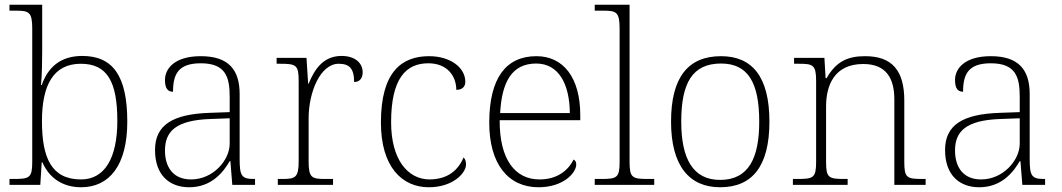

<svg xmlns="http://www.w3.org/2000/svg" viewBox="-20 -780 4479 810"><path d="M322 10C441 10 517 -82 517 -267C517 -460 456 -544 327 -544C238 -544 183 -499 156 -421H153C157 -461 158 -526 158 -563V-760H20V-735H46C102 -735 116 -730 116 -659V-98C116 -30 105 -25 38 -25H20V0H150L156 -95H159C188 -28 246 10 322 10ZM322 -23C197 -23 157 -114 157 -269C157 -422 206 -511 321 -511C432 -511 475 -436 475 -270C475 -112 421 -23 322 -23Z M778 10C873 10 922 -54 949 -100H952L960 0H1056V-25H1050C998 -25 991 -40 991 -111V-383C991 -485 945 -543 827 -543C716 -543 676 -490 676 -443C676 -408 687 -393 710 -393C710 -467 732 -513 827 -513C933 -513 949 -454 949 -371V-307L866 -304C707 -299 634 -252 634 -147C634 -39 697 10 778 10ZM786 -23C708 -23 676 -78 676 -145C676 -225 721 -273 868 -278L949 -281V-174C949 -104 879 -23 786 -23Z M1152 0H1385V-25H1352C1295 -25 1282 -30 1282 -100V-280C1282 -393 1332 -511 1409 -511C1453 -511 1474 -492 1474 -434C1499 -434 1510 -452 1510 -475C1510 -515 1477 -544 1421 -544C1342 -544 1306 -485 1282 -427H1280L1273 -536H1147V-511H1162C1229 -511 1240 -506 1240 -439V-101C1240 -30 1226 -25 1170 -25H1152Z M1789 10C1891 10 1946 -50 1946 -86C1946 -99 1943 -108 1936 -116C1914 -65 1873 -24 1793 -23C1700 -23 1630 -107 1630 -264C1630 -451 1694 -513 1787 -513C1868 -513 1905 -458 1905 -401C1929 -401 1943 -413 1943 -435C1943 -495 1880 -543 1790 -543C1674 -543 1587 -476 1587 -263C1587 -76 1676 10 1789 10Z M2252 10C2357 10 2411 -51 2411 -86C2411 -97 2407 -103 2400 -107C2377 -61 2331 -23 2256 -23C2154 -23 2087 -106 2088 -273H2428V-294C2428 -452 2357 -543 2243 -543C2115 -543 2044 -451 2044 -262C2044 -88 2124 10 2252 10ZM2384 -303H2090C2097 -432 2138 -512 2242 -512C2336 -512 2383 -427 2384 -303Z M2489 0H2740V-25H2714C2647 -25 2636 -30 2636 -98V-760H2489V-735H2524C2580 -735 2594 -730 2594 -659V-98C2594 -30 2583 -25 2516 -25H2489Z M3018 10C3154 10 3226 -79 3226 -267C3226 -458 3152 -543 3022 -543C2883 -543 2811 -454 2811 -267C2811 -79 2889 10 3018 10ZM3018 -21C2903 -21 2854 -111 2854 -267C2854 -430 2901 -512 3022 -512C3134 -512 3183 -434 3183 -267C3183 -116 3140 -21 3018 -21Z M3325 0H3556V-25H3542C3476 -25 3465 -30 3465 -97V-331C3465 -419 3499 -510 3622 -510C3719 -510 3753 -449 3753 -361V0H3885V-25H3872C3805 -25 3795 -30 3795 -98V-356C3795 -483 3743 -543 3630 -543C3558 -543 3508 -522 3467 -450H3463L3458 -536H3330V-511H3353C3410 -511 3423 -505 3423 -439V-98C3423 -30 3412 -25 3345 -25H3325Z M4111 10C4206 10 4255 -54 4282 -100H4285L4293 0H4389V-25H4383C4331 -25 4324 -40 4324 -111V-383C4324 -485 4278 -543 4160 -543C4049 -543 4009 -490 4009 -443C4009 -408 4020 -393 4043 -393C4043 -467 4065 -513 4160 -513C4266 -513 4282 -454 4282 -371V-307L4199 -304C4040 -299 3967 -252 3967 -147C3967 -39 4030 10 4111 10ZM4119 -23C4041 -23 4009 -78 4009 -145C4009 -225 4054 -273 4201 -278L4282 -281V-174C4282 -104 4212 -23 4119 -23Z"/></svg>

Font: Noto Serif Devanagari ExtraLight
Style: Regular
Weight: 200
Designer: Universal Thirst, Indian Type Foundry and the Monotype Design Team
Foundry: Monotype Imaging Inc.
Version: Version 2.004